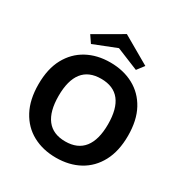

<svg xmlns="http://www.w3.org/2000/svg" viewBox="-187 -942 1055 1107"><g transform="rotate(30 340.0 -389.0)"><path d="M339 -611Q427 -611 494.5 -574.5Q562 -538 600 -468Q638 -398 638 -295Q638 -193 600 -122Q562 -51 495 -14.5Q428 22 340 22Q253 22 185.5 -14.5Q118 -51 80 -122Q42 -193 42 -295Q42 -398 80 -468Q118 -538 185 -574.5Q252 -611 339 -611ZM340 -503Q258 -503 217 -450.5Q176 -398 176 -295Q176 -192 217 -139Q258 -86 340 -86Q422 -86 463.5 -139Q505 -192 505 -295Q505 -398 464 -450.5Q423 -503 340 -503ZM339 -800 523 -694 487 -647 340 -707 188 -647 156 -694Z"/></g></svg>

Font: Podkova ExtraBold
Style: Regular
Weight: 800
Designer: Ilya Yudin
Foundry: Cyreal (www.cyreal.org)
Version: Version 2.103